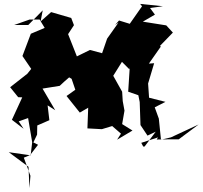

<svg xmlns="http://www.w3.org/2000/svg" viewBox="-20 -732 1038 984"><path d="M704 0 790 -28 783 -17 855 -18H896L998 -94L856 -28L805 -16L794 -124L773 -182L828 -210L745 -231H744L739 -304L770 -408L743 -406L804 -493L800 -497L866 -565L832 -602L712 -621L774 -657L749 -691L815 -700L698 -712L708 -700L645 -610L590 -627L570 -604L587 -616L529 -534L499 -447L504 -385L519 -455L441 -476L374 -443L329 -557L359 -603L345 -640L242 -670L188 -622L199 -679L125 -604H53L132 -632H183L209 -589L138 -559L95 -445L140 -379L120 -354L32 -285L73 -234L94 -233L41 -118L101 -72L76 -110L124 -127L145 -3L137 64L25 48L126 123L131 232L136 169L102 76L134 63L175 10L151 -2L170 -42L171 -89L233 -116L224 -192L263 -167L198 -278L286 -292C302 -307 318 -322 335 -336L374 -361L323 -390L236 -376L285 -365L347 -328L366 -272L321 -240L389 -155L432 -180L428 -74L502 -70L555 -86L600 -47L580 -16L659 -63L606 -96L618 -165L609 -214L606 -262L559 -346L560 -343L605 -415L643 -377L645 -388L637 -262L689 -244L696 -209L700 -91L736 -37L778 -57L721 19H714Z"/></svg>

Font: Hussar Lance
Style: ExBd
Weight: 700
Foundry: Cannot Into Space Fonts, PlusOne Fonts
Version: Version 2.270